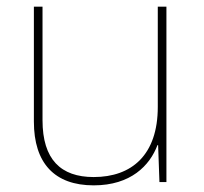

<svg xmlns="http://www.w3.org/2000/svg" viewBox="-20 -548 613 578"><path d="M481 -528H455V-226C455 -82 377 -15 262 -15C163 -15 108 -68 108 -186V-528H82V-182C82 -57 144 10 262 10C374 10 431 -50 454 -111H456L460 0H481Z"/></svg>

Font: Noto Sans Canadian Aboriginal Thin
Style: Regular
Weight: 100
Designer: Monotype Design Team, Typotheque's Kevin King
Foundry: Monotype Imaging Inc.
Version: Version 2.004